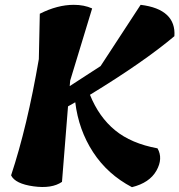

<svg xmlns="http://www.w3.org/2000/svg" viewBox="-20 -776 743 796"><path d="M286 -756Q329 -756 362 -741L271 -442L269 -419L397 -502L563 -756Q637 -747 672 -714Q707 -681 703 -626Q576 -519 353 -383Q390 -291 457 -236Q524 -181 633 -161Q657 -119 628.5 -68.5Q600 -18 527 0Q426 -53 366 -145Q306 -237 292 -352L262 -335Q261 -325 237 -22Q195 7 119 -3.5Q43 -14 26 -49Q93 -251 141 -531L145 -719Q218 -756 286 -756Z"/></svg>

Font: Tillana
Style: Bold
Weight: 700
Designer: Lipi Raval (Devanagari, Latin), Jonny Pinhorn (Latin)
Foundry: Indian Type Foundry
Version: Version 2.002;PS 1.0;hotconv 1.0.79;makeotf.lib2.5.61930; tt